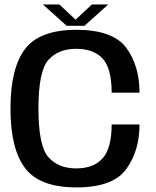

<svg xmlns="http://www.w3.org/2000/svg" viewBox="-20 -810 678 834"><path d="M312 4C417.5 4 489.5 -22 528 -75C566.5 -127.5 586 -192.5 586 -269.5H465C465 -200.5 451.5 -151 425.5 -122C399.5 -93 361.5 -78.5 311 -78.5C259.5 -78.5 219.5 -94.5 190.5 -127C161.5 -159 147 -230 147 -339C147 -447.5 161.5 -518 190.5 -550C219 -582 259.5 -598 311 -598C361.5 -598 400 -583.5 426 -555.5C452 -527 465 -478 465 -407.5H586C586 -486 566.5 -551 528 -603C489 -654.5 417 -680.5 312 -680.5C206 -680.5 131.5 -653 89.5 -598C47 -543 25.5 -456.5 25.5 -339C25.5 -221 47 -134.5 89.5 -79C132 -23.5 206 4 312 4ZM269.5 -698H347L450 -790.5H379L308.5 -724.5L238 -790.5H166.5Z"/></svg>

Font: Anybody Medium
Style: Regular
Weight: 500
Designer: Tyler Finck
Foundry: Etcetera Type Company
Version: Version 1.110